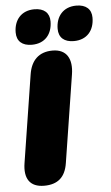

<svg xmlns="http://www.w3.org/2000/svg" viewBox="-60 -940 572 989"><g transform="rotate(-5 225.5 -445.0)"><path d="M128 10C199 10 238 -25 249 -97L320 -548C333 -628 304 -680 231 -680C160 -680 119 -639 108 -567L37 -116C24 -36 54 10 128 10ZM345 -719C414 -719 451 -766 451 -831C451 -875 423 -900 373 -900C305 -900 267 -853 267 -789C267 -744 295 -719 345 -719ZM128 -719C197 -719 234 -766 234 -831C234 -875 206 -900 156 -900C88 -900 50 -853 50 -789C50 -744 78 -719 128 -719Z"/></g></svg>

Font: SN Pro Black
Style: Italic
Weight: 900
Italic angle: -9°
Designer: Tobias Whetton
Foundry: Supernotes
Version: Version 1.001;Glyphs 3.2 (3249)